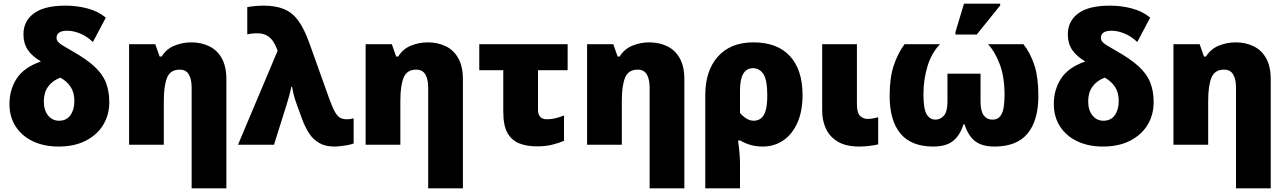

<svg xmlns="http://www.w3.org/2000/svg" viewBox="-20 -796 7073 1056"><path d="M302 10Q223 10 162 -18.5Q101 -47 66.5 -100Q32 -153 32 -224Q32 -302 71.5 -363.5Q111 -425 205 -458Q156 -487 132.5 -522.5Q109 -558 109 -607Q109 -680 166.5 -722.5Q224 -765 341 -765Q403 -765 461.5 -749.5Q520 -734 562 -699L491 -565Q457 -597 420 -612Q383 -627 350 -627Q319 -627 305 -616.5Q291 -606 291 -589Q291 -577 297.5 -568Q304 -559 322 -547.5Q340 -536 374 -517Q454 -472 499 -430.5Q544 -389 562.5 -342Q581 -295 581 -234Q581 -164 547.5 -109Q514 -54 451.5 -22Q389 10 302 10ZM305 -132Q346 -132 367.5 -162.5Q389 -193 389 -241Q389 -288 368 -319Q347 -350 312 -369Q269 -353 245 -320Q221 -287 221 -239Q221 -190 244.5 -161Q268 -132 305 -132Z M1034 240V-315Q1034 -360 1018.5 -386.5Q1003 -413 968 -413Q917 -413 899 -369Q881 -325 881 -242V0H690V-553H834L858 -485H869Q895 -527 939.5 -545Q984 -563 1032 -563Q1086 -563 1130 -542Q1174 -521 1199.5 -476Q1225 -431 1225 -360V240Z M1819 10Q1768 10 1734 -10.5Q1700 -31 1679.5 -63.5Q1659 -96 1645 -132L1611 -225Q1600 -255 1594.5 -279Q1589 -303 1586 -319H1582Q1578 -295 1570.5 -269Q1563 -243 1558 -226L1487 0H1289L1507 -517L1501 -532Q1484 -575 1458.5 -594Q1433 -613 1396 -613Q1389 -613 1372.5 -612Q1356 -611 1340 -607V-757Q1349 -759 1366 -761Q1383 -763 1400.5 -764Q1418 -765 1428 -765Q1496 -765 1542 -746Q1588 -727 1620.5 -682.5Q1653 -638 1680 -563L1792 -250Q1810 -200 1824.5 -176.5Q1839 -153 1854 -146.5Q1869 -140 1888 -140Q1896 -140 1905 -141Q1914 -142 1925 -145V-7Q1917 -3 1896.5 1Q1876 5 1854 7.5Q1832 10 1819 10Z M2335 240V-315Q2335 -360 2319.5 -386.5Q2304 -413 2269 -413Q2218 -413 2200 -369Q2182 -325 2182 -242V0H1991V-553H2135L2159 -485H2170Q2196 -527 2240.5 -545Q2285 -563 2333 -563Q2387 -563 2431 -542Q2475 -521 2500.5 -476Q2526 -431 2526 -360V240Z M2933 9Q2877 9 2835.5 -7.5Q2794 -24 2771 -65Q2748 -106 2748 -182V-410H2616V-553H3102V-410H2939V-193Q2939 -140 2988 -140Q3012 -140 3034.5 -145.5Q3057 -151 3082 -161V-22Q3054 -9 3016.5 0Q2979 9 2933 9Z M3553 240V-315Q3553 -360 3537.5 -386.5Q3522 -413 3487 -413Q3436 -413 3418 -369Q3400 -325 3400 -242V0H3209V-553H3353L3377 -485H3388Q3414 -527 3458.5 -545Q3503 -563 3551 -563Q3605 -563 3649 -542Q3693 -521 3718.5 -476Q3744 -431 3744 -360V240Z M3859 240V-273Q3859 -407 3928.5 -485Q3998 -563 4124 -563Q4255 -563 4324.5 -487.5Q4394 -412 4394 -273Q4394 -185 4366 -121.5Q4338 -58 4288.5 -24Q4239 10 4175 10Q4138 10 4107.5 1Q4077 -8 4052 -23H4039Q4043 0 4046.5 37.5Q4050 75 4050 107V240ZM4125 -132Q4147 -132 4164 -144Q4181 -156 4190.5 -186Q4200 -216 4200 -271Q4200 -357 4178.5 -389Q4157 -421 4122 -421Q4050 -421 4050 -299V-175Q4065 -157 4084.5 -144.5Q4104 -132 4125 -132Z M4707 10Q4631 10 4586 -18Q4541 -46 4521.5 -90.5Q4502 -135 4502 -185V-553H4693V-225Q4693 -175 4710.5 -158.5Q4728 -142 4751 -142Q4768 -142 4781 -144.5Q4794 -147 4810 -151V-2Q4791 3 4760.5 6.5Q4730 10 4707 10Z M5113 10Q4992 10 4932.5 -61.5Q4873 -133 4873 -269Q4873 -368 4895.5 -435.5Q4918 -503 4955 -553H5150Q5103 -504 5081 -431Q5059 -358 5059 -277Q5059 -197 5076.5 -167.5Q5094 -138 5125 -138Q5152 -138 5171.5 -160Q5191 -182 5191 -237V-391H5373V-237Q5373 -185 5390.5 -161.5Q5408 -138 5438 -138Q5467 -138 5481.5 -157Q5496 -176 5500.5 -207.5Q5505 -239 5505 -274Q5505 -375 5477.5 -445.5Q5450 -516 5414 -553H5609Q5649 -501 5670 -435Q5691 -369 5691 -269Q5691 -133 5631.5 -61.5Q5572 10 5450 10Q5381 10 5343 -19.5Q5305 -49 5285 -112H5279Q5260 -51 5221.5 -20.5Q5183 10 5113 10ZM5235 -606V-620L5282 -776H5481V-766L5352 -606Z M6046 10Q5967 10 5906 -18.5Q5845 -47 5810.5 -100Q5776 -153 5776 -224Q5776 -302 5815.5 -363.5Q5855 -425 5949 -458Q5900 -487 5876.5 -522.5Q5853 -558 5853 -607Q5853 -680 5910.5 -722.5Q5968 -765 6085 -765Q6147 -765 6205.5 -749.5Q6264 -734 6306 -699L6235 -565Q6201 -597 6164 -612Q6127 -627 6094 -627Q6063 -627 6049 -616.5Q6035 -606 6035 -589Q6035 -577 6041.5 -568Q6048 -559 6066 -547.5Q6084 -536 6118 -517Q6198 -472 6243 -430.5Q6288 -389 6306.5 -342Q6325 -295 6325 -234Q6325 -164 6291.5 -109Q6258 -54 6195.5 -22Q6133 10 6046 10ZM6049 -132Q6090 -132 6111.5 -162.5Q6133 -193 6133 -241Q6133 -288 6112 -319Q6091 -350 6056 -369Q6013 -353 5989 -320Q5965 -287 5965 -239Q5965 -190 5988.5 -161Q6012 -132 6049 -132Z M6778 240V-315Q6778 -360 6762.5 -386.5Q6747 -413 6712 -413Q6661 -413 6643 -369Q6625 -325 6625 -242V0H6434V-553H6578L6602 -485H6613Q6639 -527 6683.5 -545Q6728 -563 6776 -563Q6830 -563 6874 -542Q6918 -521 6943.5 -476Q6969 -431 6969 -360V240Z"/></svg>

Font: Noto Sans Black
Style: Regular
Weight: 900
Designer: Monotype Design Team
Foundry: Monotype Imaging Inc.
Version: Version 2.007